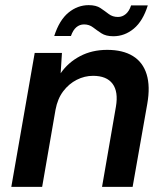

<svg xmlns="http://www.w3.org/2000/svg" viewBox="-20 -727 650 747"><path d="M24 0 115 -521H221L216 -442Q245 -484 291.5 -508.5Q338 -533 397 -533Q458 -533 497 -509Q536 -485 550.5 -438Q565 -391 553 -323L496 0H377L431 -312Q441 -370 418 -401Q395 -432 342 -432Q309 -432 278.5 -416.5Q248 -401 226 -372Q204 -343 196 -300L144 0ZM191 -587Q211 -649 246.5 -678Q282 -707 325 -707Q354 -707 371 -695.5Q388 -684 403 -672.5Q418 -661 439 -661Q456 -661 469.5 -672.5Q483 -684 490 -706H555Q536 -645 500.5 -615.5Q465 -586 421 -586Q392 -586 374.5 -597.5Q357 -609 342 -620.5Q327 -632 307 -632Q290 -632 277 -621Q264 -610 256 -587Z"/></svg>

Font: DM Sans 10pt SemiBold
Style: Italic
Weight: 600
Italic angle: -10°
Version: Version 4.004;gftools[0.9.30]